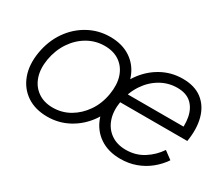

<svg xmlns="http://www.w3.org/2000/svg" viewBox="-93 -750 1167 999"><g transform="rotate(30 491.0 -250.0)"><path d="M251 12Q178 12 127.5 -22Q77 -56 55 -116Q33 -176 46 -254Q59 -330 99 -388Q139 -446 199 -479Q259 -512 329 -512Q402 -512 452.5 -478Q503 -444 524.5 -384Q546 -324 533 -246Q521 -170 480.5 -112Q440 -54 380.5 -21Q321 12 251 12ZM252 -43Q307 -43 353.5 -70Q400 -97 432.5 -144.5Q465 -192 475 -254Q485 -314 470 -359.5Q455 -405 418.5 -431Q382 -457 328 -457Q273 -457 226 -430Q179 -403 147 -355.5Q115 -308 104 -246Q94 -186 109.5 -140.5Q125 -95 162 -69Q199 -43 252 -43ZM690 12Q617 12 566.5 -22Q516 -56 494 -116Q472 -176 485 -254Q498 -330 538 -388Q578 -446 637 -479Q696 -512 765 -512Q837 -512 881.5 -477.5Q926 -443 942.5 -382.5Q959 -322 946 -243H886Q897 -306 887.5 -354Q878 -402 847.5 -429.5Q817 -457 764 -457Q710 -457 663.5 -430Q617 -403 585.5 -355.5Q554 -308 543 -246Q533 -186 548.5 -140.5Q564 -95 601 -69Q638 -43 691 -43Q750 -43 796.5 -72.5Q843 -102 873 -147L920 -112Q895 -75 860 -47Q825 -19 782 -3.5Q739 12 690 12ZM524 -243 533 -298H912L903 -243Z"/></g></svg>

Font: Figtree Light Light
Style: Italic
Weight: 300
Italic angle: -9.5°
Version: Version 2.000